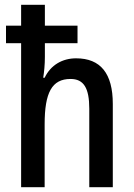

<svg xmlns="http://www.w3.org/2000/svg" viewBox="-20 -780 557 800"><path d="M167 -760H68V-673H5V-600H68V0H166V-262C166 -394 196 -451 274 -451C329 -451 352 -413 352 -327V0H450V-347C450 -474 399 -537 297 -537C240 -537 191 -509 166 -456H160C164 -480 167 -511 167 -543V-600H303V-673H167Z"/></svg>

Font: Noto Sans Sinhala UI Condensed Medium
Style: Regular
Weight: 500
Width: 3
Designer: Jelle Bosma - Monotype Design Team
Foundry: Monotype Imaging Inc.
Version: Version 2.006